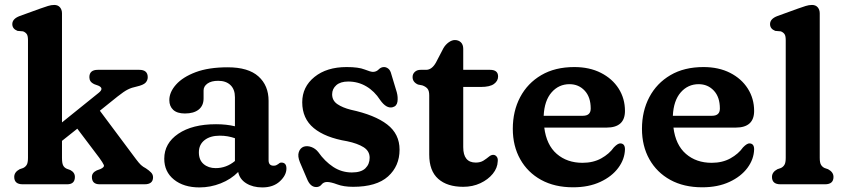

<svg xmlns="http://www.w3.org/2000/svg" viewBox="-20 -764 3502 796"><path d="M74 0Q39 0 39 -30.5Q39 -50.5 61.5 -62.5L76 -67.5Q85.5 -72 90.8 -80.8Q96 -89.5 96 -109.5V-598Q96 -616 90.5 -623.2Q85 -630.5 75.5 -634L52.5 -636Q31 -644.5 31 -664Q31 -686 61.5 -697.5L147 -728.5Q165.5 -735 178.8 -739.2Q192 -743.5 205 -743.5Q220 -743.5 228.5 -733.8Q237 -724 237 -708.5V-256.5L389 -379Q413 -398 387.5 -409L372 -414.5Q360 -420 355.2 -427.2Q350.5 -434.5 350.5 -444Q350.5 -474.5 385.5 -474.5H557.5Q592.5 -474.5 592.5 -444Q592.5 -431 583.5 -421.2Q574.5 -411.5 546 -405Q526 -401 510 -393Q494 -385 467.5 -364L394 -305L544 -104Q556 -88 564.2 -80.2Q572.5 -72.5 585 -66Q598 -57.5 606.2 -49Q614.5 -40.5 614.5 -29Q614.5 0 579.5 0H393Q361 0 361 -30.5Q361 -48 381 -57.5L396 -63Q414.5 -71 410.2 -80.5Q406 -90 391.5 -110L300.5 -230.5L237 -180V-109.5Q237 -87.5 241.8 -78.2Q246.5 -69 256.5 -64.5L271.5 -59Q290.5 -49 290.5 -30.5Q290.5 0 258.5 0Z M661 -106Q661 -170 719.2 -209.5Q777.5 -249 875.5 -249Q918.5 -249 954 -240.5V-361Q954 -393.5 935.5 -411.2Q917 -429 884.5 -429Q856 -429 840 -417.5Q824 -406 824 -389V-356Q824 -326 803.8 -309.8Q783.5 -293.5 746.5 -293.5Q714.5 -293.5 698.2 -308.5Q682 -323.5 682 -349Q682 -382 709.8 -413.2Q737.5 -444.5 791.2 -464.8Q845 -485 924 -485Q1009.5 -485 1051.5 -447.2Q1093.5 -409.5 1093.5 -346V-99.5Q1093.5 -77 1114.5 -77Q1121 -77 1125.2 -79Q1129.5 -81 1133 -83.5Q1136 -86 1139 -88Q1142 -90 1146.5 -90Q1167.5 -90 1167.5 -65.5Q1167.5 -37.5 1140.2 -12.2Q1113 13 1067.5 13Q1028.5 13 1001 -4Q973.5 -21 967.5 -51Q937.5 -20.5 895 -3.8Q852.5 13 807 13Q741.5 13 701.2 -19.5Q661 -52 661 -106ZM804.5 -132.5Q804.5 -100.5 824.2 -83.8Q844 -67 874 -67Q918.5 -67 954 -96.5V-191Q939.5 -196 924 -198.8Q908.5 -201.5 891 -201.5Q851.5 -201.5 828 -183Q804.5 -164.5 804.5 -132.5Z M1423.5 -426Q1391.5 -426 1374.2 -410.8Q1357 -395.5 1357 -373Q1357 -347 1378.8 -332.2Q1400.5 -317.5 1434.5 -309Q1534 -287.5 1585.2 -248Q1636.5 -208.5 1636.5 -143.5Q1636.5 -75.5 1588.8 -32.5Q1541 10.5 1444 10.5Q1405 10.5 1378.2 0.5Q1351.5 -9.5 1336 -9.5Q1321.5 -9.5 1313.2 1Q1305 11.5 1291 11.5Q1266.5 11.5 1253 -22L1223.5 -91Q1213 -116.5 1218.8 -133.5Q1224.5 -150.5 1239.5 -156Q1254 -160.5 1270.8 -154.5Q1287.5 -148.5 1299.5 -133.5Q1326.5 -95 1361.5 -72Q1396.5 -49 1439 -49Q1477 -49 1494.8 -66.2Q1512.5 -83.5 1512.5 -110Q1512.5 -138 1487.2 -153.8Q1462 -169.5 1419 -178.5Q1328.5 -193.5 1280.8 -233Q1233 -272.5 1233 -340Q1233 -404 1283.8 -445Q1334.5 -486 1417 -486Q1466.5 -486 1491.5 -476Q1516.5 -466 1526 -466Q1540 -466 1549.8 -476Q1559.5 -486 1572 -486Q1581.5 -486 1590 -479.2Q1598.5 -472.5 1602.5 -456L1625 -381.5Q1630.5 -361 1627.8 -342.5Q1625 -324 1608 -319.5Q1582 -312.5 1556 -349.5Q1532.5 -386 1498.5 -406Q1464.5 -426 1423.5 -426Z M1731 -410 1713 -413.5Q1690.5 -423.5 1690.5 -444.5Q1690.5 -457.5 1699.8 -466Q1709 -474.5 1724 -474.5H1746.5Q1770.5 -474.5 1787.5 -505L1818.5 -564.5Q1827 -579 1840.2 -588.5Q1853.5 -598 1865.5 -598Q1881 -598 1890.8 -588.5Q1900.5 -579 1900.5 -561.5V-474.5H2011.5Q2045 -474.5 2045 -447Q2045 -428.5 2028 -416Q2011 -403.5 1973.5 -403.5H1900.5V-154Q1900.5 -90 1952.5 -90Q1971.5 -90 1984.5 -98.2Q1997.5 -106.5 2007 -114.5Q2016.5 -122.5 2026 -122Q2034 -121.5 2039.5 -114.2Q2045 -107 2043.5 -95Q2042.5 -67.5 2023 -43.5Q2003.5 -19.5 1971.5 -4.5Q1939.5 10.5 1900.5 10.5Q1834 10.5 1796.8 -22.5Q1759.5 -55.5 1759.5 -123V-368.5Q1759.5 -388 1752.2 -396.5Q1745 -405 1731 -410Z M2571 -304Q2571 -235 2494.5 -235H2236.5Q2245.5 -163 2288.2 -126Q2331 -89 2395 -89Q2439.5 -89 2472.8 -107.5Q2506 -126 2525 -153Q2542 -170.5 2552.5 -169.5Q2571 -168.5 2571 -145Q2570 -104 2543.2 -68Q2516.5 -32 2468.5 -9.8Q2420.5 12.5 2356 12.5Q2279.5 12.5 2223.5 -18.2Q2167.5 -49 2136.8 -103.8Q2106 -158.5 2106 -230Q2106 -303.5 2136.5 -361.2Q2167 -419 2224 -452.5Q2281 -486 2361 -486Q2424 -486 2471.2 -462Q2518.5 -438 2544.8 -396.8Q2571 -355.5 2571 -304ZM2341 -415Q2296.5 -415 2266.8 -381Q2237 -347 2234 -284H2396.5Q2429 -284 2429 -314Q2429 -361.5 2404 -388.2Q2379 -415 2341 -415Z M3106.5 -304Q3106.5 -235 3030 -235H2772Q2781 -163 2823.8 -126Q2866.5 -89 2930.5 -89Q2975 -89 3008.2 -107.5Q3041.5 -126 3060.5 -153Q3077.5 -170.5 3088 -169.5Q3106.5 -168.5 3106.5 -145Q3105.5 -104 3078.8 -68Q3052 -32 3004 -9.8Q2956 12.5 2891.5 12.5Q2815 12.5 2759 -18.2Q2703 -49 2672.2 -103.8Q2641.5 -158.5 2641.5 -230Q2641.5 -303.5 2672 -361.2Q2702.5 -419 2759.5 -452.5Q2816.5 -486 2896.5 -486Q2959.5 -486 3006.8 -462Q3054 -438 3080.2 -396.8Q3106.5 -355.5 3106.5 -304ZM2876.5 -415Q2832 -415 2802.2 -381Q2772.5 -347 2769.5 -284H2932Q2964.5 -284 2964.5 -314Q2964.5 -361.5 2939.5 -388.2Q2914.5 -415 2876.5 -415Z M3378.5 -708.5V-109.5Q3378.5 -89.5 3383.8 -80.8Q3389 -72 3398.5 -67.5L3413 -62.5Q3435.5 -50.5 3435.5 -30.5Q3435.5 0 3400.5 0H3215.5Q3180.5 0 3180.5 -30.5Q3180.5 -50.5 3203 -62.5L3217.5 -67.5Q3227 -72 3232.2 -80.8Q3237.5 -89.5 3237.5 -109.5V-598Q3237.5 -616 3232 -623.2Q3226.5 -630.5 3217 -634L3194 -636Q3172.5 -644.5 3172.5 -664Q3172.5 -686 3203 -697.5L3288.5 -728.5Q3307 -735 3320.2 -739.2Q3333.5 -743.5 3346.5 -743.5Q3361.5 -743.5 3370 -733.8Q3378.5 -724 3378.5 -708.5Z"/></svg>

Font: Fraunces 9pt SuperSoft SemiBold
Style: Regular
Weight: 600
Version: Version 1.000;[0bf87f6ff]